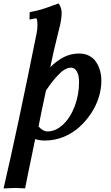

<svg xmlns="http://www.w3.org/2000/svg" viewBox="-51 -794 630 1088"><path d="M203.6 2.4Q173.3 2.4 148.4 -5.9Q144 16.1 130.6 80.6Q117.2 145 106.4 197.3Q95.7 249.5 91.3 273.4Q50.3 271 33.2 271L-30.8 273.9Q45.4 -52.7 156.7 -606.4Q161.1 -628.4 161.1 -650.4Q161.1 -689.9 153.3 -689.9Q146.5 -689.9 116.2 -683.1L117.2 -725.1Q143.6 -730 167 -736.1Q190.4 -742.2 204.6 -747.1Q218.8 -752 242.4 -760.7Q266.1 -769.5 281.2 -774.4Q298.3 -749.5 298.3 -723.1Q298.3 -690.4 289.6 -652.8Q281.2 -618.2 271.5 -578.6Q261.7 -539.1 253.9 -505.6Q246.1 -472.2 233.9 -413.6Q272.9 -451.7 312.3 -471.2Q351.6 -490.7 397.9 -490.7Q430.2 -490.7 454.8 -477.5Q479.5 -464.4 494.1 -441.9Q508.8 -419.4 516.1 -392.6Q523.4 -365.7 523.4 -335.4Q523.4 -289.6 508.3 -241.5Q493.2 -193.4 464.1 -149.9Q435.1 -106.4 396.7 -72.3Q358.4 -38.1 308.1 -17.8Q257.8 2.4 203.6 2.4ZM206.5 -277.3 209.5 -280.8Q182.6 -156.7 167.5 -77.6Q191.9 -49.3 218.3 -49.3Q264.6 -49.3 306.2 -88.1Q347.7 -127 372.3 -191.9Q397 -256.8 397 -329.6Q397 -367.2 384.5 -388.9Q372.1 -410.6 351.1 -410.6Q333.5 -410.6 314.5 -399.2Q295.4 -387.7 275.6 -366.2Q255.9 -344.7 240.7 -325Q225.6 -305.2 206.5 -277.3Z"/></svg>

Font: Flanker
Style: Bold Italic
Weight: 700
Italic angle: -12°
Designer: Flanker
Version: Version 2.000